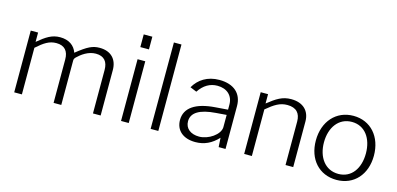

<svg xmlns="http://www.w3.org/2000/svg" viewBox="-68 -1162 3291 1592"><g transform="rotate(15 1577.5 -366.0)"><path d="M94 0H160V-400C223 -456 266 -485 327 -485C399 -485 432 -443 432 -373V0H498V-381C498 -394 502 -400 512 -411C545 -443 600 -485 666 -485C738 -485 770 -443 770 -373V0H836V-390C836 -480 783 -540 684 -540C623 -540 581 -519 490 -446C470 -504 420 -540 345 -540C274 -540 227 -508 157 -450V-530H94Z M1081 -742H1007V-633H1081ZM1077 -530H1011V0H1077Z M1265 0H1331V-742H1266Z M1650 10C1727 10 1789 -20 1844 -79L1849 0H1908V-368C1908 -475 1837 -540 1712 -540C1609 -540 1536 -491 1495 -419L1551 -396C1592 -458 1645 -489 1709 -489C1791 -489 1844 -440 1844 -363V-320L1738 -312C1570 -300 1481 -239 1481 -135C1481 -46 1545 10 1650 10ZM1669 -42C1596 -42 1548 -80 1548 -142C1548 -216 1617 -258 1754 -268L1844 -275V-168C1841 -105 1749 -42 1669 -42Z M2068 0H2134V-400C2201 -456 2246 -485 2310 -485C2388 -485 2423 -443 2423 -373V0H2489V-391C2489 -480 2433 -540 2328 -540C2253 -540 2204 -508 2131 -450V-530H2068Z M2862 10C3011 10 3111 -102 3111 -264C3111 -426 3012 -540 2863 -540C2715 -540 2613 -426 2613 -262C2613 -101 2712 10 2862 10ZM2864 -42C2750 -42 2682 -137 2682 -265C2682 -392 2750 -488 2863 -488C2976 -488 3042 -393 3042 -265C3042 -137 2977 -42 2864 -42Z"/></g></svg>

Font: 18Franklin Light
Style: Regular
Weight: 300
Designer: Pablo Impallari, Rodrigo Fuenzalida (Modified by Dan O. Williams)
Version: Version 0.025;PS 000.025;hotconv 1.0.88;makeotf.lib2.5.64775